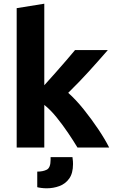

<svg xmlns="http://www.w3.org/2000/svg" viewBox="-20 -796 619 1036"><path d="M70 0V-752L219 -776V-336Q248 -368 279 -403Q310 -438 338 -470.5Q366 -503 385 -526H562Q509 -465 458.5 -409.5Q408 -354 348 -295Q389 -259 431.5 -206Q474 -153 510.5 -98.5Q547 -44 569 0H398Q377 -35 348 -78Q319 -121 286 -162Q253 -203 219 -230V0ZM232 220Q217 220 202 218Q187 216 181 214V130Q212 130 232.5 119.5Q253 109 253 66V52H371Q373 63 373.5 74Q374 85 374 89Q374 139 353.5 167.5Q333 196 300.5 208Q268 220 232 220Z"/></svg>

Font: Ubuntu Sans ExtraBold
Style: Regular
Weight: 800
Designer: Dalton Maag Ltd
Foundry: Dalton Maag Ltd
Version: Version 1.006; ttfautohint (v1.8.4.7-5d5b)